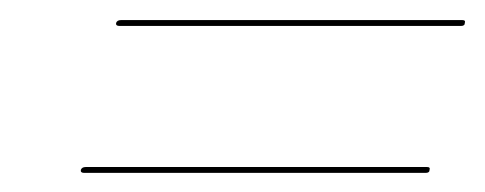

<svg xmlns="http://www.w3.org/2000/svg" viewBox="-20 -442 495 196"><path d="M98.5 -418.5Q99.5 -421.5 103.5 -421.5H452Q455.5 -421.5 454.5 -418.5Q454.5 -415.5 450.5 -415.5H102Q98 -415.5 98.5 -418.5ZM62.5 -268.5Q63.5 -271.5 67.5 -271.5H416Q419.5 -271.5 418.5 -268.5Q418.5 -265.5 414.5 -265.5H66Q62 -265.5 62.5 -268.5Z"/></svg>

Font: Fraunces 144pt Light
Style: Italic
Weight: 300
Italic angle: -16°
Version: Version 1.000;[0bf87f6ff]